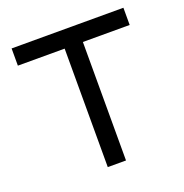

<svg xmlns="http://www.w3.org/2000/svg" viewBox="-119 -762 836 870"><g transform="rotate(-20 298.5 -327.0)"><path d="M29.3 -654.3V-571.3H254.9V0H342.8V-571.3H568.4V-654.3Z"/></g></svg>

Font: Sen-gleads
Style: Regular
Weight: 400
Designer: Kosal Sen, Philatype
Foundry: Philatype
Version: Version 1.004; ttfautohint (v1.8.3)